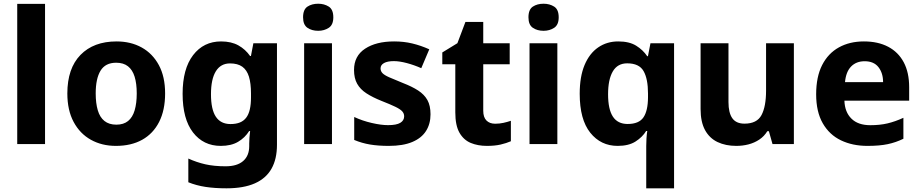

<svg xmlns="http://www.w3.org/2000/svg" viewBox="-20 -781 4995 1041"><path d="M73.4 0V-760H224.2V0Z M608.6 10Q532.4 10 472.9 -23.1Q413.3 -56.2 379.2 -119.9Q345.1 -183.6 345.1 -274.4Q345.1 -409.9 416.3 -483.2Q487.6 -556.4 611.8 -556.4Q689 -556.4 748.2 -523.6Q807.4 -490.8 841.3 -428Q875.2 -365.3 875.2 -274.5Q875.2 -183.7 842.8 -120Q810.4 -56.3 750.8 -23.1Q691.3 10 608.6 10ZM610.8 -105.1Q650.1 -105.1 674.4 -124.9Q698.8 -144.7 710.1 -183Q721.4 -221.3 721.4 -274.3Q721.4 -328.1 709.9 -365.2Q698.4 -402.3 673.9 -421.6Q649.5 -440.9 609.8 -440.9Q551.5 -440.9 525.2 -397.9Q498.9 -354.8 498.9 -274.5Q498.9 -221.3 510.2 -183Q521.5 -144.7 546.5 -124.9Q571.4 -105.1 610.8 -105.1Z M1208.1 240Q1144.6 240 1094.6 232.4Q1044.6 224.8 1001.1 207.2V78.6Q1046.4 99.2 1093.7 109.9Q1141.1 120.6 1203.4 120.6Q1265.6 120.6 1298.4 92Q1331.2 63.4 1331.2 11.7V-2.6Q1331.2 -15.2 1332.5 -34.9Q1333.8 -54.7 1336.1 -70.4H1330.8Q1308.3 -34.3 1270.8 -12.1Q1233.3 10 1177 10Q1082.8 10 1026.4 -63Q970.1 -136 970.1 -272.5Q970.1 -407.8 1027 -482.1Q1084 -556.4 1178.5 -556.4Q1234.5 -556.4 1272.8 -534.8Q1311 -513.3 1336.1 -477.2H1340.5L1353.7 -546.4H1481.7V4.1Q1481.7 81.3 1452 133.8Q1422.4 186.2 1361.7 213.1Q1301.1 240 1208.1 240ZM1229.7 -108.4Q1259.7 -108.4 1280.8 -117Q1301.8 -125.7 1315.1 -143.3Q1328.3 -160.9 1334.5 -188Q1340.8 -215.1 1340.8 -252.1V-274.3Q1340.8 -329 1329.8 -365.2Q1318.7 -401.3 1293.8 -419.3Q1268.9 -437.2 1227.1 -437.2Q1176.6 -437.2 1150.2 -394.4Q1123.9 -351.6 1123.9 -270.3Q1123.9 -187.7 1150.3 -148.1Q1176.8 -108.4 1229.7 -108.4Z M1629 0V-546.4H1779.9V0ZM1705.1 -614Q1670.9 -614 1647.1 -630.2Q1623.2 -646.3 1623.2 -687.1Q1623.2 -729.5 1647.1 -745.2Q1670.9 -760.8 1705.1 -760.8Q1737.9 -760.8 1762.6 -745.2Q1787.2 -729.5 1787.2 -687.1Q1787.2 -646.3 1762.6 -630.2Q1737.9 -614 1705.1 -614Z M2088 10Q2030.2 10 1986 2.5Q1941.9 -4.9 1900.5 -22.2V-146.7Q1945.3 -125.8 1996 -114.2Q2046.7 -102.5 2083.9 -102.5Q2129.6 -102.5 2150.4 -115.1Q2171.3 -127.8 2171.3 -150.4Q2171.3 -165.5 2160.9 -177.2Q2150.5 -188.9 2123.8 -201.9Q2097.2 -214.8 2047.8 -234.2Q1999.5 -253.6 1966.4 -275.2Q1933.4 -296.7 1916.5 -326.8Q1899.5 -356.9 1899.5 -401.6Q1899.5 -477.5 1959.3 -516.9Q2019.1 -556.4 2117 -556.4Q2169.6 -556.4 2215.5 -545.3Q2261.4 -534.3 2307.5 -513.7L2264.1 -411.3Q2225.8 -428.4 2185.8 -439Q2145.7 -449.6 2115.3 -449.6Q2080.8 -449.6 2062 -439.1Q2043.3 -428.6 2043.3 -410.2Q2043.3 -395.5 2053.5 -384.6Q2063.8 -373.7 2090.3 -361.9Q2116.9 -350.2 2164.8 -330.8Q2214 -311.8 2247.2 -290.3Q2280.5 -268.7 2297.4 -238.4Q2314.2 -208.1 2314.2 -161.4Q2314.2 -109.4 2289.8 -70.8Q2265.3 -32.1 2215.1 -11.1Q2165 10 2088 10Z M2620.3 10Q2570.9 10 2532.4 -6Q2493.8 -22.1 2471.2 -61.4Q2448.6 -100.8 2448.6 -171.9V-432.6H2378.1V-496.6L2460 -546.8L2503.5 -662.1H2600.1V-546.4H2743.5V-432.6H2600.1V-180.6Q2600.1 -145 2617.5 -127.6Q2634.9 -110.2 2664.5 -110.2Q2688.2 -110.2 2709.5 -114.9Q2730.8 -119.6 2749.9 -126.1V-15.2Q2725.5 -4.5 2694 2.8Q2662.6 10 2620.3 10Z M2851 0V-546.4H3001.9V0ZM2927.1 -614Q2892.9 -614 2869.1 -630.2Q2845.2 -646.3 2845.2 -687.1Q2845.2 -729.5 2869.1 -745.2Q2892.9 -760.8 2927.1 -760.8Q2959.9 -760.8 2984.6 -745.2Q3009.2 -729.5 3009.2 -687.1Q3009.2 -646.3 2984.6 -630.2Q2959.9 -614 2927.1 -614Z M3483.8 240V11Q3483.8 -8.2 3485.1 -30.1Q3486.4 -51.9 3489.4 -70.8H3483.4Q3462.9 -37.4 3425.7 -13.7Q3388.6 10 3328.9 10Q3237.4 10 3180.2 -61.6Q3123.1 -133.3 3123.1 -272.5Q3123.1 -365.7 3149.5 -428.6Q3176 -491.5 3223.3 -524Q3270.5 -556.4 3331.9 -556.4Q3391.8 -556.4 3429.1 -533.3Q3466.3 -510.2 3489.1 -476.4H3493.1L3506.7 -546.4H3634.7V240ZM3383.1 -108.8Q3444.1 -108.8 3468.6 -144.5Q3493 -180.2 3493.4 -252.9V-273.9Q3493.4 -353.4 3469.4 -395.5Q3445.5 -437.6 3380.5 -437.6Q3328 -437.6 3302.4 -393.6Q3276.9 -349.6 3276.9 -269.9Q3276.9 -188.9 3302.9 -148.8Q3329 -108.8 3383.1 -108.8Z M3972.2 10Q3914.3 10 3870.5 -10.8Q3826.7 -31.6 3802.6 -75.8Q3778.5 -120.1 3778.5 -189.9V-546.4H3929.7V-227.6Q3929.7 -169.7 3950.4 -140.1Q3971.2 -110.6 4016.4 -110.6Q4084 -110.6 4108.7 -156.9Q4133.5 -203.3 4133.5 -289.9V-546.4H4284.3V0H4168.4L4148.7 -69.8H4140.4Q4123.4 -41.8 4096.7 -24.1Q4070 -6.4 4038.3 1.8Q4006.6 10 3972.2 10Z M4683.2 10Q4602.3 10 4539.6 -20.1Q4476.8 -50.2 4440.9 -112.6Q4405.1 -175 4405.1 -269.5Q4405.1 -364.8 4437.6 -428.4Q4470.2 -492 4528.6 -524.2Q4586.9 -556.4 4664 -556.4Q4740.4 -556.4 4795.3 -527.6Q4850.3 -498.8 4879.9 -443.4Q4909.4 -388 4909.4 -307.7V-235.1H4558.3Q4560.3 -173.4 4596.3 -137.8Q4632.2 -102.2 4698.8 -102.2Q4750.4 -102.2 4792 -112Q4833.7 -121.8 4878.1 -142.3V-28.7Q4837.7 -8.8 4793.1 0.6Q4748.6 10 4683.2 10ZM4561.5 -335.6H4768Q4768 -384.7 4742.9 -416.9Q4717.8 -449 4667.9 -449Q4622.6 -449 4594.6 -420.4Q4566.7 -391.8 4561.5 -335.6Z"/></svg>

Font: Noto Sans Symbols
Style: Regular
Weight: 400
Designer: Monotype Design Team
Foundry: Monotype Imaging Inc.
Version: Version 2.002